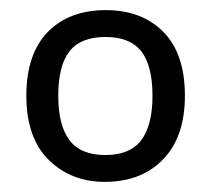

<svg xmlns="http://www.w3.org/2000/svg" viewBox="-20 -742 416 379"><path d="M345 -553Q345 -472 302 -427.5Q259 -383 187 -383Q120 -383 76 -426.5Q32 -470 32 -553Q32 -635 74 -678.5Q116 -722 189 -722Q260 -722 302.5 -679Q345 -636 345 -553ZM95 -553Q95 -495 117 -465.5Q139 -436 188 -436Q237 -436 259 -465.5Q281 -495 281 -553Q281 -612 259 -640.5Q237 -669 188 -669Q139 -669 117 -640.5Q95 -612 95 -553Z"/></svg>

Font: Noto Sans Sharada
Style: Regular
Weight: 400
Designer: Monotype Design Team
Foundry: Monotype Imaging Inc.
Version: Version 2.006; ttfautohint (v1.8.4.7-5d5b)